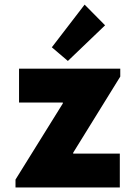

<svg xmlns="http://www.w3.org/2000/svg" viewBox="-20 -832 602 852"><path d="M48.8 0V-35.2L258.8 -373V-377H64.5V-527.3H513.7V-492.2L304.7 -154.3V-150.4H511.7V0ZM281.2 -561.5 210 -622.1 355.5 -811.5 446.3 -719.7Z"/></svg>

Font: Reddit Mono Black
Style: Regular
Weight: 900
Monospace: yes
Designer: Stephen Hutchings
Foundry: Reddit
Version: Version 1.014